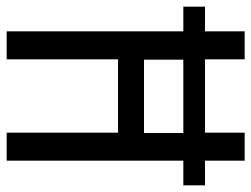

<svg xmlns="http://www.w3.org/2000/svg" viewBox="-111 -738 754 576"><g transform="rotate(90 266.0 -450.0)"><path d="M72 -93H156V-427H376V-93H460V-623H534V-688H460V-807H376V-688H156V-807H72V-688H-2V-623H72ZM157 -505V-623H377V-505Z"/></g></svg>

Font: Noto Sans Kannada UI ExtraCondensed
Style: Regular
Weight: 400
Width: 2
Designer: Jelle Bosma - Monotype Design Team
Foundry: Monotype Imaging Inc.
Version: Version 2.005